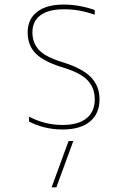

<svg xmlns="http://www.w3.org/2000/svg" viewBox="-20 -550 540 830"><path d="M389.6 -506.8V-486.3Q321.3 -510.7 254.9 -509.8Q189.5 -509.8 154.8 -483.9Q120.1 -458 120.1 -410.2Q120.1 -365.2 147.9 -334.5Q175.8 -303.7 252.9 -280.3Q335 -254.9 372.6 -216.8Q410.2 -178.7 410.2 -120.1Q410.2 -58.6 368.7 -24.4Q327.1 9.8 250 9.8Q172.9 9.8 105.5 -24.4V-45.9Q173.8 -9.8 250 -9.8Q318.4 -9.8 354 -38.6Q389.6 -67.4 389.6 -120.1Q389.6 -171.9 356.9 -204.6Q324.2 -237.3 247.1 -259.8Q168.9 -284.2 134.3 -318.8Q99.6 -353.5 99.6 -410.2Q99.6 -466.8 140.1 -498.5Q180.7 -530.3 254.9 -530.3Q321.3 -530.3 389.6 -506.8ZM276.4 59.6H296.9L223.6 259.8H203.1Z"/></svg>

Font: Mgen+ 1mn thin
Style: Regular
Weight: 100
Designer: [Source Han Sans]
Ryoko NISHIZUKA  (kana & ideographs); Paul D. Hunt (Latin, Greek & Cyrillic); Wenlong ZHANG  (bopomofo
Version: Version 1.059.20150602